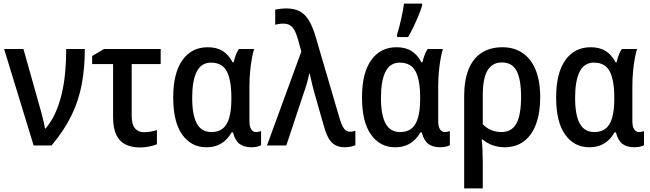

<svg xmlns="http://www.w3.org/2000/svg" viewBox="-20 -813 3634 1073"><path d="M3 -539H111L197 -234Q204 -212 210.5 -186Q217 -160 223 -136Q229 -112 231 -95H235Q267 -133 289 -181.5Q311 -230 324.5 -286.5Q338 -343 344 -406.5Q350 -470 350 -539H454Q454 -434 437 -342.5Q420 -251 379 -167Q338 -83 268 0H168Z M878 -539V-455H716V-165Q716 -117 734.5 -95.5Q753 -74 784 -74Q803 -74 822 -77.5Q841 -81 857 -86V-7Q842 0 815.5 5.5Q789 11 761 11Q717 11 683.5 -4.5Q650 -20 631 -57.5Q612 -95 612 -159V-455H495V-500L561 -539Z M1161 -75Q1201 -75 1225.5 -95Q1250 -115 1261.5 -156.5Q1273 -198 1273 -261V-268Q1273 -365 1247.5 -414Q1222 -463 1159 -463Q1105 -463 1079.5 -412.5Q1054 -362 1054 -267Q1054 -170 1080 -122.5Q1106 -75 1161 -75ZM1133 10Q1049 10 998.5 -60.5Q948 -131 948 -268Q948 -405 999.5 -477Q1051 -549 1141 -549Q1191 -549 1224.5 -528Q1258 -507 1280 -465H1286Q1290 -484 1297.5 -504.5Q1305 -525 1315 -539H1400Q1393 -517 1387 -483Q1381 -449 1377.5 -410Q1374 -371 1374 -333V-136Q1374 -104 1384.5 -89.5Q1395 -75 1411 -75Q1418 -75 1426.5 -77Q1435 -79 1439 -80V-2Q1435 1 1426 4Q1417 7 1406 8.5Q1395 10 1386 10Q1344 10 1319 -8.5Q1294 -27 1282 -73H1274Q1261 -49 1241 -30Q1221 -11 1194.5 -0.5Q1168 10 1133 10Z M1472 0 1664 -525 1644 -597Q1636 -625 1626 -643.5Q1616 -662 1601 -671.5Q1586 -681 1563 -681Q1550 -681 1538.5 -679Q1527 -677 1518 -675V-759Q1526 -761 1536 -762.5Q1546 -764 1557.5 -765Q1569 -766 1579 -766Q1626 -766 1656.5 -749Q1687 -732 1708 -696Q1729 -660 1745 -604L1880 -144Q1888 -119 1896 -104.5Q1904 -90 1914 -83.5Q1924 -77 1936 -77Q1944 -77 1951.5 -78.5Q1959 -80 1966 -82V-1Q1959 2 1949 4.5Q1939 7 1928.5 8.5Q1918 10 1907 10Q1877 10 1855 -1.5Q1833 -13 1818.5 -37Q1804 -61 1793 -98L1743 -273Q1738 -289 1733.5 -306Q1729 -323 1725 -340Q1721 -357 1717.5 -372.5Q1714 -388 1711 -401H1708Q1703 -375 1694.5 -345.5Q1686 -316 1676 -289L1580 0Z M2216 -75Q2256 -75 2280.5 -95Q2305 -115 2316.5 -156.5Q2328 -198 2328 -261V-268Q2328 -365 2302.5 -414Q2277 -463 2214 -463Q2160 -463 2134.5 -412.5Q2109 -362 2109 -267Q2109 -170 2135 -122.5Q2161 -75 2216 -75ZM2188 10Q2104 10 2053.5 -60.5Q2003 -131 2003 -268Q2003 -405 2054.5 -477Q2106 -549 2196 -549Q2246 -549 2279.5 -528Q2313 -507 2335 -465H2341Q2345 -484 2352.5 -504.5Q2360 -525 2370 -539H2455Q2448 -517 2442 -483Q2436 -449 2432.5 -410Q2429 -371 2429 -333V-136Q2429 -104 2439.5 -89.5Q2450 -75 2466 -75Q2473 -75 2481.5 -77Q2490 -79 2494 -80V-2Q2490 1 2481 4Q2472 7 2461 8.5Q2450 10 2441 10Q2399 10 2374 -8.5Q2349 -27 2337 -73H2329Q2316 -49 2296 -30Q2276 -11 2249.5 -0.5Q2223 10 2188 10ZM2199 -620Q2204 -635 2210 -657.5Q2216 -680 2221.5 -705Q2227 -730 2231.5 -753.5Q2236 -777 2238 -793H2339V-782Q2332 -758 2319.5 -727.5Q2307 -697 2292 -665.5Q2277 -634 2261 -606H2199Z M2999 -270Q2999 -182 2975.5 -119Q2952 -56 2907.5 -23Q2863 10 2799 10Q2764 10 2732.5 -1.5Q2701 -13 2678 -33H2672Q2675 -8 2676.5 27.5Q2678 63 2678 100V240H2574V-275Q2574 -364 2598.5 -425Q2623 -486 2671 -517.5Q2719 -549 2788 -549Q2852 -549 2899.5 -517.5Q2947 -486 2973 -423.5Q2999 -361 2999 -270ZM2785 -464Q2731 -464 2704.5 -419.5Q2678 -375 2678 -281V-119Q2698 -97 2725.5 -86Q2753 -75 2782 -75Q2840 -75 2866 -123Q2892 -171 2892 -270Q2892 -370 2867 -417Q2842 -464 2785 -464Z M3301 -75Q3341 -75 3365.5 -95Q3390 -115 3401.5 -156.5Q3413 -198 3413 -261V-268Q3413 -365 3387.5 -414Q3362 -463 3299 -463Q3245 -463 3219.5 -412.5Q3194 -362 3194 -267Q3194 -170 3220 -122.5Q3246 -75 3301 -75ZM3273 10Q3189 10 3138.5 -60.5Q3088 -131 3088 -268Q3088 -405 3139.5 -477Q3191 -549 3281 -549Q3331 -549 3364.5 -528Q3398 -507 3420 -465H3426Q3430 -484 3437.5 -504.5Q3445 -525 3455 -539H3540Q3533 -517 3527 -483Q3521 -449 3517.5 -410Q3514 -371 3514 -333V-136Q3514 -104 3524.5 -89.5Q3535 -75 3551 -75Q3558 -75 3566.5 -77Q3575 -79 3579 -80V-2Q3575 1 3566 4Q3557 7 3546 8.5Q3535 10 3526 10Q3484 10 3459 -8.5Q3434 -27 3422 -73H3414Q3401 -49 3381 -30Q3361 -11 3334.5 -0.5Q3308 10 3273 10Z"/></svg>

Font: Noto Sans Display SemiCondensed Medium
Style: Regular
Weight: 500
Width: 4
Designer: Monotype Design Team
Foundry: Monotype Imaging Inc.
Version: Version 2.003